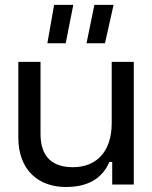

<svg xmlns="http://www.w3.org/2000/svg" viewBox="-20 -740 610 770"><path d="M516.5 -492H428V-247C428 -127.5 363 -69.5 272.5 -69.5C192 -69.5 142.5 -109 142.5 -203V-492H53.5V-188.5C53.5 -58.5 133.5 10 244.5 10C346 10 395 -35.5 418.5 -90.5H430V0H516.5ZM197 -720.5 170 -566.5H243.5L274 -720.5ZM358.5 -720.5 327 -566.5H401L435.5 -720.5Z"/></svg>

Font: MCL Standard
Style: Regular
Weight: 400
Designer: Květoslav Bartoš
Foundry: Florian Karsten
Version: Version 1.001;Glyphs 3.2.3 (3260)